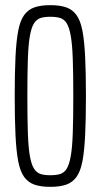

<svg xmlns="http://www.w3.org/2000/svg" viewBox="-20 -716 390 744"><path d="M175 8Q138 8 113.5 -0.5Q89 -9 73.5 -30.5Q58 -52 50.5 -91.5Q43 -131 40 -193Q37 -255 37 -344Q37 -433 40 -495Q43 -557 50.5 -596.5Q58 -636 73.5 -657.5Q89 -679 113.5 -687.5Q138 -696 175 -696Q212 -696 236.5 -687.5Q261 -679 276.5 -657.5Q292 -636 299.5 -596.5Q307 -557 310 -495Q313 -433 313 -344Q313 -255 310 -193Q307 -131 299.5 -91.5Q292 -52 276.5 -30.5Q261 -9 236.5 -0.5Q212 8 175 8ZM175 -37Q197 -37 212.5 -41.5Q228 -46 238 -61.5Q248 -77 254 -110Q260 -143 262 -200Q264 -257 264 -344Q264 -431 262 -488Q260 -545 254 -578Q248 -611 238 -626.5Q228 -642 212.5 -646.5Q197 -651 175 -651Q153 -651 138 -646.5Q123 -642 112.5 -626.5Q102 -611 96 -578Q90 -545 88 -488Q86 -431 86 -344Q86 -257 88 -200Q90 -143 96 -110Q102 -77 112.5 -61.5Q123 -46 138 -41.5Q153 -37 175 -37Z"/></svg>

Font: Saira UltraCondensed Light
Style: Regular
Weight: 300
Width: 1
Designer: Hector Gatti with collaboration of the Omnibus-Type team
Foundry: Omnibus-Type
Version: Version 1.101